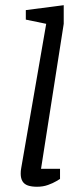

<svg xmlns="http://www.w3.org/2000/svg" viewBox="-20 -719 311 743"><path d="M123.3 3.7Q102.5 3.7 88.2 -1.1Q73.9 -6 67 -17.5Q60.1 -29 60.1 -46.9Q60.1 -51.9 60.5 -57.7Q61 -63.5 62.1 -68.6L158.8 -626.8L79.9 -643.1V-679.9L226.6 -698.9V-626.8L138.8 -65.8H212.3V-26.6Q210.2 -25.4 197.7 -17.8Q185.3 -10.3 165.9 -3.3Q146.5 3.7 123.3 3.7Z"/></svg>

Font: Faustina Light
Style: Italic
Weight: 300
Italic angle: -8°
Designer: Alfonso Garcia
Foundry: http://www.omnibus-type.com
Version: Version 1.200